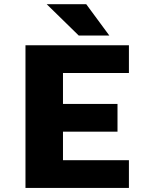

<svg xmlns="http://www.w3.org/2000/svg" viewBox="-20 -922 750 942"><path d="M516.5 -747.5H366.5L209 -901.5H403ZM612.5 -564H289V-412H556.5V-276H289V-136H612.5V0H105V-700H612.5Z"/></svg>

Font: League Mono ExtraBold
Style: Regular
Weight: 800
Width: 6
Designer: Tyler Finck
Foundry: The League of Moveable Type / Tyler Finck
Version: Version 2.210